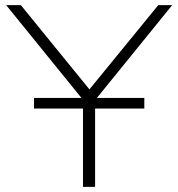

<svg xmlns="http://www.w3.org/2000/svg" viewBox="-20 -725 692 745"><path d="M302 0V-362L313 -324L4 -705H61L332 -372H322L594 -705H648L339 -324L349 -362V0ZM112 -304V-345H540V-304Z"/></svg>

Font: Nunito Sans 10pt SemiExpanded ExtraLight
Style: Regular
Weight: 250
Width: 6
Designer: Vernon Adams
Foundry: Vernon Adams
Version: Version 3.101;gftools[0.9.27]